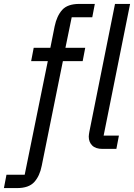

<svg xmlns="http://www.w3.org/2000/svg" viewBox="-95 -760 686 980"><path d="M226 -448 118 86Q108 138 80 169Q52 200 -8 200H-75L-62 132H31L149 -448H64L77 -516H162L184 -626Q195 -679 222.5 -709.5Q250 -740 310 -740H389L376 -672H271L239 -516H340L327 -448ZM499 0H428Q393 0 375.5 -17.5Q358 -35 358 -63Q358 -68 359 -74Q360 -80 361 -87L492 -740H569L434 -68H512Z"/></svg>

Font: IBM Plex Sans Var
Style: Italic
Weight: 400
Italic angle: -11.31°
Designer: Mike Abbink, Paul van der Laan, Pieter van Rosmalen
Foundry: Bold Monday
Version: Version 1.001